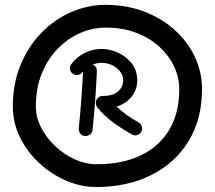

<svg xmlns="http://www.w3.org/2000/svg" viewBox="-20 -730 867 774"><path d="M272.9 -433.1Q263.7 -439.9 262.2 -451.2Q260.7 -462.4 267.6 -471.7Q289.1 -500.5 321.5 -516.6Q354 -532.7 388.7 -532.7Q422.9 -532.7 456.1 -517.6Q489.3 -502.4 511.2 -474.1Q533.2 -445.8 533.2 -406.2Q533.2 -368.2 510.3 -339.8Q487.3 -311.5 450.2 -300.3Q469.7 -281.2 492.4 -265.4Q515.1 -249.5 538.6 -236.8Q548.3 -231 551.8 -219.7Q555.2 -208.5 549.3 -198.7Q543.9 -189 532.7 -185.5Q521.5 -182.1 511.7 -188Q474.6 -208.5 437.5 -235.6Q400.4 -262.7 372.1 -297.4Q367.2 -304.2 366.2 -313Q365.2 -325.2 373.5 -334.2Q381.8 -343.3 394 -343.3Q436.5 -343.3 456.5 -361.8Q476.6 -380.4 476.6 -406.2Q476.6 -434.1 450.7 -455.3Q424.8 -476.6 388.7 -476.6Q371.1 -476.6 354 -469.7Q371.1 -462.4 370.6 -443.4Q368.2 -384.3 363.5 -323.5Q358.9 -262.7 353 -206.1Q352.1 -194.8 342.5 -187.7Q333 -180.7 321.8 -181.6Q310.5 -182.6 303.5 -191.9Q296.4 -201.2 297.4 -212.4Q303.2 -267.1 307.6 -325.9Q312 -384.8 314.9 -441.9Q313.5 -440.4 312 -438.5Q305.2 -429.2 293.7 -427.7Q282.2 -426.3 272.9 -433.1ZM31.7 -300.8Q31.7 -393.1 63 -468.5Q94.2 -543.9 147.2 -598.1Q200.2 -652.3 267.1 -681.4Q334 -710.4 405.8 -710.4Q490.2 -710.4 561.3 -683.3Q632.3 -656.2 684.6 -608.9Q736.8 -561.5 765.6 -500.5Q794.4 -439.5 794.4 -371.1Q794.4 -249 739.7 -160.4Q685.1 -71.8 588.9 -23.9Q492.7 23.9 367.2 23.9Q306.2 23.9 246.6 -1.7Q187 -27.3 138.4 -72.3Q89.8 -117.2 60.8 -176Q31.7 -234.9 31.7 -300.8ZM124.5 -300.8Q124.5 -256.8 146 -215.3Q167.5 -173.8 203.1 -140.4Q238.8 -106.9 281.7 -87.4Q324.7 -67.9 367.2 -67.9Q525.9 -67.9 614.3 -148.2Q702.6 -228.5 702.6 -371.1Q702.6 -417.5 682.1 -461.4Q661.6 -505.4 623 -541Q584.5 -576.7 529.5 -597.7Q474.6 -618.7 405.8 -618.7Q354 -618.7 304 -597.2Q253.9 -575.7 213.4 -534.4Q172.9 -493.2 148.7 -434.3Q124.5 -375.5 124.5 -300.8Z"/></svg>

Font: Mikhak-DS1-FD Medium
Style: Regular
Weight: 500
Designer: Amin Abedi
Version: Version 3.2